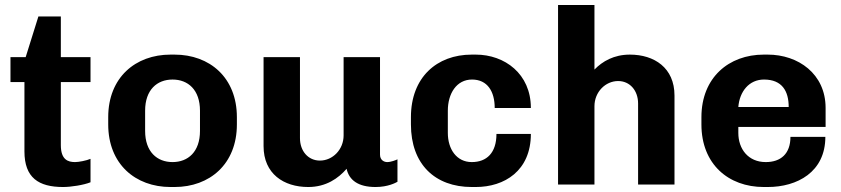

<svg xmlns="http://www.w3.org/2000/svg" viewBox="-20 -740 3374 770"><path d="M343 -9V-103C327 -96 296 -90 281 -90C253 -90 224 -99 224 -158V-411H343V-511H224V-674H134L83 -511H22V-411H78V-133C78 -27 135 10 233 10C265 10 316 2 343 -9Z M930 -241V-270C930 -429 821 -521 680 -521H664C523 -521 414 -429 414 -270V-241C414 -82 523 10 664 10H680C821 10 930 -82 930 -241ZM782 -296V-215C782 -131 734 -90 672 -90C610 -90 562 -131 562 -215V-296C562 -380 610 -421 672 -421C734 -421 782 -380 782 -296Z M1504 -120V-511H1358V-197C1358 -140 1314 -96 1263 -96C1216 -96 1183 -134 1183 -186V-511H1037V-154C1037 -43 1118 10 1216 10C1288 10 1337 -25 1370 -63C1380 -18 1416 10 1486 10C1536 10 1567 -7 1574 -11V-101C1568 -98 1548 -90 1533 -90C1520 -90 1504 -98 1504 -120Z M1776 -207V-296C1776 -365 1811 -421 1873 -421C1935 -421 1964 -373 1964 -307H2109C2109 -444 2004 -521 1888 -521H1872C1731 -521 1628 -429 1628 -270V-241C1628 -82 1724 10 1872 10H1888C2003 10 2109 -55 2109 -203H1971C1971 -127 1932 -90 1872 -90C1811 -90 1776 -142 1776 -207Z M2364 -720H2218V0H2364V-314C2364 -371 2408 -415 2459 -415C2506 -415 2539 -377 2539 -325V0H2685V-357C2685 -468 2604 -521 2506 -521C2442 -521 2396 -494 2364 -461Z M3290 -191H3150C3150 -123 3111 -90 3051 -90C2981 -90 2941 -142 2941 -207V-231H3291V-307C3291 -444 3181 -521 3059 -521H3043C2903 -521 2793 -429 2793 -270V-241C2793 -82 2901 10 3043 10H3059C3177 10 3290 -50 3290 -191ZM3044 -421C3117 -421 3143 -374 3143 -311H2941C2946 -373 2984 -421 3044 -421Z"/></svg>

Font: Chivo
Style: Bold
Weight: 700
Designer: Hector Gatti
Foundry: Omnibus-Type
Version: Version 1.003;PS 001.003;hotconv 1.0.70;makeotf.lib2.5.58329